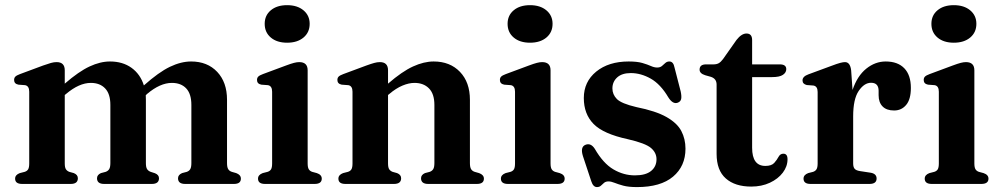

<svg xmlns="http://www.w3.org/2000/svg" viewBox="-20 -730 3969 762"><path d="M237 -451V-398Q293 -446.5 335.5 -466.2Q378 -486 416.5 -486Q467 -486 502 -460.8Q537 -435.5 551 -391Q610 -443.5 654.2 -464.8Q698.5 -486 738.5 -486Q803 -486 842 -444.8Q881 -403.5 881 -334V-83Q881 -66 885.8 -58.5Q890.5 -51 900 -48L917.5 -43Q936 -36 936 -21Q936 0 908.5 0H715Q686.5 0 686.5 -22.5Q686.5 -36 702.5 -43L721.5 -48Q731 -51.5 735.2 -59Q739.5 -66.5 739.5 -83V-313.5Q739.5 -357.5 719 -379.2Q698.5 -401 662 -401Q615.5 -401 563.5 -357L558.5 -352Q559 -343.5 559 -334V-83Q559 -66 563.8 -58.8Q568.5 -51.5 578 -48L595 -42.5Q611 -36 611 -22.5Q611 0 582.5 0H393.5Q365 0 365 -22.5Q365 -36 380.5 -43L399.5 -48Q409 -51.5 413.5 -59Q418 -66.5 418 -83V-313.5Q418 -357.5 397.2 -379.2Q376.5 -401 340.5 -401Q294 -401 242 -357L237 -353V-81.5Q237 -65.5 241.5 -58.5Q246 -51.5 255 -48L273 -43Q289 -36.5 289 -22.5Q289 0 260.5 0H68Q40 0 40 -21Q40 -36 58.5 -43L78 -48Q87.5 -51 91.8 -58.2Q96 -65.5 96 -81.5V-366Q96 -389 79.5 -392L53 -394Q36 -397.5 36 -412.5Q36 -421 41 -426Q46 -431 59.5 -436L151 -470Q170.5 -477 182.2 -480.2Q194 -483.5 204.5 -483.5Q237 -483.5 237 -451Z M1119.5 -560.5Q1079 -560.5 1054.8 -581Q1030.5 -601.5 1030.5 -635.5Q1030.5 -669 1054.8 -689.2Q1079 -709.5 1119.5 -709.5Q1160 -709.5 1184.5 -689Q1209 -668.5 1209 -635.5Q1209 -601.5 1184.5 -581Q1160 -560.5 1119.5 -560.5ZM1201 -451V-81.5Q1201 -65.5 1205.5 -58.2Q1210 -51 1219 -48L1237.5 -43Q1257 -36.5 1257 -21Q1257 0 1228.5 0H1032Q1004 0 1004 -21Q1004 -36 1022.5 -43L1042 -48Q1051.5 -51 1055.8 -58.2Q1060 -65.5 1060 -81.5V-366Q1060 -389 1043.5 -392L1017 -394Q1000 -397.5 1000 -412.5Q1000 -421 1005 -426Q1010 -431 1023.5 -436L1115 -470Q1135 -477.5 1146.8 -480.5Q1158.5 -483.5 1167.5 -483.5Q1201 -483.5 1201 -451Z M1520 -451V-398Q1576 -446.5 1619.2 -466.2Q1662.5 -486 1701 -486Q1766 -486 1805.5 -444.8Q1845 -403.5 1845 -334V-83Q1845 -66 1849.8 -58.5Q1854.5 -51 1864 -48L1881.5 -43Q1900.5 -36 1900.5 -21Q1900.5 0 1872.5 0H1679.5Q1651 0 1651 -22.5Q1651 -36 1666.5 -43L1685.5 -48Q1695 -51.5 1699.5 -59Q1704 -66.5 1704 -83V-313.5Q1704 -357.5 1682.5 -379.2Q1661 -401 1625 -401Q1602.5 -401 1577 -390.2Q1551.5 -379.5 1525 -357L1520 -353V-81.5Q1520 -65.5 1524.5 -58.5Q1529 -51.5 1538 -48L1556 -43Q1572 -36.5 1572 -22.5Q1572 0 1543.5 0H1351Q1323 0 1323 -21Q1323 -36 1341.5 -43L1361 -48Q1370.5 -51 1374.8 -58.2Q1379 -65.5 1379 -81.5V-366Q1379 -389 1362.5 -392L1336 -394Q1319 -397.5 1319 -412.5Q1319 -421 1324 -426Q1329 -431 1342.5 -436L1434 -470Q1453.5 -477 1465.2 -480.2Q1477 -483.5 1487.5 -483.5Q1520 -483.5 1520 -451Z M2083.5 -560.5Q2043 -560.5 2018.8 -581Q1994.5 -601.5 1994.5 -635.5Q1994.5 -669 2018.8 -689.2Q2043 -709.5 2083.5 -709.5Q2124 -709.5 2148.5 -689Q2173 -668.5 2173 -635.5Q2173 -601.5 2148.5 -581Q2124 -560.5 2083.5 -560.5ZM2165 -451V-81.5Q2165 -65.5 2169.5 -58.2Q2174 -51 2183 -48L2201.5 -43Q2221 -36.5 2221 -21Q2221 0 2192.5 0H1996Q1968 0 1968 -21Q1968 -36 1986.5 -43L2006 -48Q2015.5 -51 2019.8 -58.2Q2024 -65.5 2024 -81.5V-366Q2024 -389 2007.5 -392L1981 -394Q1964 -397.5 1964 -412.5Q1964 -421 1969 -426Q1974 -431 1987.5 -436L2079 -470Q2099 -477.5 2110.8 -480.5Q2122.5 -483.5 2131.5 -483.5Q2165 -483.5 2165 -451Z M2483.5 -440Q2448.5 -440 2429.5 -422.8Q2410.5 -405.5 2410.5 -379Q2410.5 -355 2428.2 -337Q2446 -319 2505.5 -305Q2583 -289.5 2625.2 -265.5Q2667.5 -241.5 2684 -210Q2700.5 -178.5 2700.5 -140Q2700.5 -70.5 2651.2 -29Q2602 12.5 2508 12.5Q2474.5 12.5 2453.5 6.8Q2432.5 1 2419 -4.5Q2405.5 -10 2395 -10Q2384 -10 2377.5 -4.5Q2371 1 2365 6.8Q2359 12.5 2349 12.5Q2334 12.5 2326.5 -11L2293.5 -110.5Q2282 -147 2304 -155.5Q2325 -163.5 2340.5 -139.5Q2374 -81.5 2414.5 -57.8Q2455 -34 2500 -34Q2542.5 -34 2564 -51.5Q2585.5 -69 2585.5 -98Q2585.5 -124 2563.5 -142.8Q2541.5 -161.5 2472 -177.5Q2374.5 -198.5 2335.8 -238Q2297 -277.5 2297 -341Q2297 -405.5 2346.2 -445.8Q2395.5 -486 2475 -486Q2509 -486 2529.5 -480Q2550 -474 2563.2 -468Q2576.5 -462 2588 -462Q2600 -462 2607 -468Q2614 -474 2620.5 -480Q2627 -486 2636.5 -486Q2652.5 -486 2657 -462L2681.5 -367Q2685.5 -348.5 2683.5 -337.8Q2681.5 -327 2670 -322.5Q2650.5 -315 2632.5 -343.5Q2601.5 -396 2562.5 -418Q2523.5 -440 2483.5 -440Z M2801.5 -425 2778.5 -431.5Q2756.5 -438.5 2756.5 -453.5Q2756.5 -474.5 2782 -474.5H2812Q2824 -474.5 2832.2 -479Q2840.5 -483.5 2849.5 -495.5L2903 -571.5Q2923 -597 2942.5 -597Q2965 -597 2965 -571V-474.5H3075Q3100.5 -474.5 3100.5 -455.5Q3100.5 -442 3087.2 -433Q3074 -424 3044.5 -424H2965V-143.5Q2965 -71.5 3017.5 -71.5Q3042 -71.5 3052.8 -83.5Q3063.5 -95.5 3070 -107.8Q3076.5 -120 3089 -120Q3105.5 -120 3105.5 -98Q3105.5 -69.5 3086.8 -44.8Q3068 -20 3035.5 -4.8Q3003 10.5 2961.5 10.5Q2897 10.5 2860.5 -21.8Q2824 -54 2824 -119.5V-394.5Q2824 -417.5 2801.5 -425Z M3358 -451 3363.5 -373Q3382.5 -429 3418 -457.5Q3453.5 -486 3495 -486Q3543 -486 3569 -459Q3595 -432 3595 -381Q3595 -336 3576.5 -313.8Q3558 -291.5 3528.5 -291.5Q3498.5 -291.5 3482.8 -307.5Q3467 -323.5 3467 -352V-370.5Q3466.5 -401.5 3437 -401.5Q3410 -401.5 3388 -369.2Q3366 -337 3366 -268V-81.5Q3366 -67 3371.8 -60.2Q3377.5 -53.5 3393 -51L3435.5 -44.5Q3459 -40.5 3459 -21.5Q3459 0 3430.5 0H3197Q3169 0 3169 -21Q3169 -36 3187.5 -43L3207 -48Q3216 -51 3220.5 -58.2Q3225 -65.5 3225 -81.5V-365Q3225 -387.5 3208.5 -390.5L3182 -392.5Q3165 -396.5 3165 -411Q3165 -426.5 3188.5 -435L3278 -468Q3303 -477.5 3314.8 -480.5Q3326.5 -483.5 3333.5 -483.5Q3354 -483.5 3358 -451Z M3765.5 -560.5Q3725 -560.5 3700.8 -581Q3676.5 -601.5 3676.5 -635.5Q3676.5 -669 3700.8 -689.2Q3725 -709.5 3765.5 -709.5Q3806 -709.5 3830.5 -689Q3855 -668.5 3855 -635.5Q3855 -601.5 3830.5 -581Q3806 -560.5 3765.5 -560.5ZM3847 -451V-81.5Q3847 -65.5 3851.5 -58.2Q3856 -51 3865 -48L3883.5 -43Q3903 -36.5 3903 -21Q3903 0 3874.5 0H3678Q3650 0 3650 -21Q3650 -36 3668.5 -43L3688 -48Q3697.5 -51 3701.8 -58.2Q3706 -65.5 3706 -81.5V-366Q3706 -389 3689.5 -392L3663 -394Q3646 -397.5 3646 -412.5Q3646 -421 3651 -426Q3656 -431 3669.5 -436L3761 -470Q3781 -477.5 3792.8 -480.5Q3804.5 -483.5 3813.5 -483.5Q3847 -483.5 3847 -451Z"/></svg>

Font: Fraunces 9pt S000 SemiBold
Style: Regular
Weight: 600
Version: Version 1.000; ttfautohint (v1.8.3)